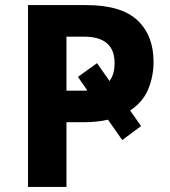

<svg xmlns="http://www.w3.org/2000/svg" viewBox="-20 -734 668 754"><path d="M583 -491Q583 -434 562 -383.5Q541 -333 491 -300L534 -239L460 -184L404 -264Q363 -254 306 -254H241V0H90V-714H318Q456 -714 519.5 -654.5Q583 -595 583 -491ZM301 -378Q306 -378 312 -378Q318 -378 323 -379L286 -432L361 -486L410 -416Q430 -442 430 -486Q430 -590 310 -590H241V-378Z"/></svg>

Font: RS Noto Sans
Style: Bold
Weight: 700
Designer: Monotype Design Team
Foundry: Monotype Imaging Inc.
Version: Version 3.10